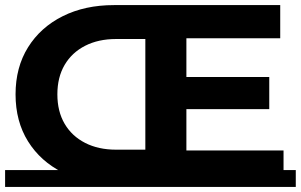

<svg xmlns="http://www.w3.org/2000/svg" viewBox="-22 -720 1180 753"><path d="M425 0Q311 0 224 -43.5Q137 -87 88 -165.5Q39 -244 39 -350Q39 -456 88 -534.5Q137 -613 224 -656.5Q311 -700 425 -700H589V-567H433Q364 -567 312 -540.5Q260 -514 231.5 -465.5Q203 -417 203 -350Q203 -283 231.5 -234.5Q260 -186 312 -159.5Q364 -133 433 -133H589V0ZM697 -418H1034V-292H697ZM709 -130H1090V0H548V-700H1077V-570H709ZM-2 -53H1138V13H-2Z"/></svg>

Font: Montserrat Underline Thin
Style: Bold
Weight: 700
Version: Version 9.000